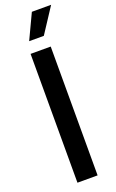

<svg xmlns="http://www.w3.org/2000/svg" viewBox="-178 -979 618 1021"><g transform="rotate(-20 131.0 -468.5)"><path d="M70 0V-729H184V0ZM86 -795 153 -937H262L169 -795Z"/></g></svg>

Font: Mona Sans SemiExpanded Medium
Style: Regular
Weight: 500
Width: 6
Designer: Deni Anggara
Foundry: GitHub
Version: Version 2.000